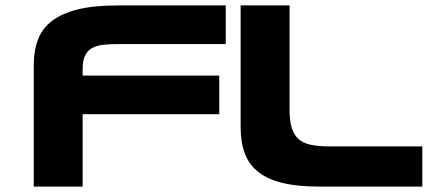

<svg xmlns="http://www.w3.org/2000/svg" viewBox="-20 -691 1624 711"><path d="M421.9 -527.8Q390.1 -527.8 365 -525.4Q339.8 -522.9 322.3 -513.7Q304.7 -504.4 295.4 -486.1Q286.1 -467.8 286.1 -436V-411.1H792V-268.1H286.1V0H105V-451.2Q105 -502.9 120.4 -543.9Q135.7 -585 171.9 -613Q208 -641.1 267.6 -656Q327.1 -670.9 416 -670.9H815.9V-527.8ZM1052.2 -287.1Q1052.2 -245.1 1060.1 -218.5Q1067.9 -191.9 1085.4 -176.3Q1103 -160.6 1131.1 -154.8Q1159.2 -148.9 1200.2 -148.9H1543.9V0H1163.1Q1084 0 1028.6 -12.9Q973.1 -25.9 938 -53Q902.8 -80.1 887 -121.6Q871.1 -163.1 871.1 -220.2V-670.9H1052.2Z"/></svg>

Font: REH Gaming
Style: Gaming
Weight: 700
Designer: Astigmatic (AOETI)
Foundry: Astigmatic (AOETI)
Version: Version 1.001 2011